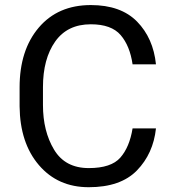

<svg xmlns="http://www.w3.org/2000/svg" viewBox="-20 -741 691 770"><path d="M511.7 -226.1H605.5Q594.7 -125 529.3 -57.6Q463.9 9.8 335.9 9.8Q211.9 9.8 136 -78.9Q60.1 -167.5 58.6 -314.5V-390.6Q58.6 -540 135.5 -630.4Q212.4 -720.7 344.2 -720.7Q464.8 -720.7 529.8 -654.3Q594.7 -587.9 605.5 -482.9H511.7Q501 -557.1 463.9 -600.3Q426.8 -643.6 344.2 -643.6Q250 -643.6 201.2 -574.2Q152.3 -504.9 152.3 -391.6V-319.8Q152.3 -214.8 196.8 -140.9Q241.2 -66.9 335.9 -66.9Q425.8 -66.9 462.6 -108.9Q499.5 -150.9 511.7 -226.1Z"/></svg>

Font: Roboto21382017
Style: Regular
Weight: 400
Designer: Christian Robertson
Foundry: Google
Version: Version 2.138; 2017